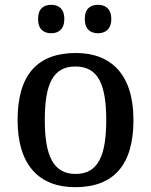

<svg xmlns="http://www.w3.org/2000/svg" viewBox="-20 -767 627 797"><path d="M387 -629C416 -629 442 -645 442 -688C442 -732 416 -747 387 -747C356 -747 332 -732 332 -688C332 -645 356 -629 387 -629ZM193 -629C222 -629 247 -645 247 -688C247 -732 222 -747 193 -747C162 -747 138 -732 138 -688C138 -645 162 -629 193 -629ZM292 10C451 10 534 -81 534 -269C534 -456 443 -547 295 -547C135 -547 53 -456 53 -269C53 -81 143 10 292 10ZM294 -45C200 -45 166 -122 166 -269C166 -417 199 -491 293 -491C387 -491 421 -417 421 -269C421 -122 388 -45 294 -45Z"/></svg>

Font: Noto Serif Myanmar Medium
Style: Regular
Weight: 500
Designer: Ben Mitchell and the Monotype Design Team
Foundry: Monotype Imaging Inc.
Version: Version 2.106